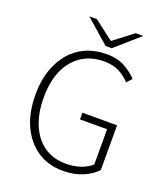

<svg xmlns="http://www.w3.org/2000/svg" viewBox="-152 -937 909 1052"><g transform="rotate(20 302.5 -410.5)"><path d="M338 12Q253 12 189.5 -30Q126 -72 90.5 -149Q55 -226 55 -331Q55 -409 76 -471.5Q97 -534 135.5 -579Q174 -624 227.5 -647.5Q281 -671 346 -671Q413 -671 456.5 -645.5Q500 -620 526 -592L499 -562Q474 -590 437.5 -609.5Q401 -629 347 -629Q272 -629 217 -592.5Q162 -556 132.5 -489.5Q103 -423 103 -331Q103 -240 131.5 -172Q160 -104 213 -67Q266 -30 341 -30Q386 -30 425.5 -43.5Q465 -57 489 -80V-285H331V-324H533V-63Q502 -30 452.5 -9Q403 12 338 12ZM325 -711 186 -833H230L341 -748H345L456 -833H500L361 -711Z"/></g></svg>

Font: Mada Light
Style: Regular
Weight: 300
Designer: Khaled Hosny
Version: Version 1.5